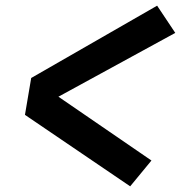

<svg xmlns="http://www.w3.org/2000/svg" viewBox="-20 -680 640 677"><path d="M439 -23 68 -275 90 -405 534 -660 598 -564 186 -339 514 -114Z"/></svg>

Font: Iosevka Aile Extrabold
Style: Italic
Weight: 800
Italic angle: -9°
Designer: Belleve Invis
Foundry: Belleve Invis
Version: Version 31.1.0; ttfautohint (v1.8.4)